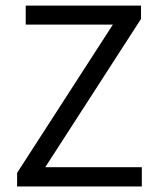

<svg xmlns="http://www.w3.org/2000/svg" viewBox="-20 -676 574 696"><path d="M389.2 -586.9H73.2V-655.8H491.2V-607.4L144 -69.8H494.1V0H42V-49.3Z"/></svg>

Font: Varta
Style: Regular
Weight: 400
Designer: Joana Correia, Viktoriya Grabowska, Eben Sorkin
Foundry: Sorkin Type
Version: Version 1.002; ttfautohint (v1.3) -l 8 -r 24 -G 200 -x 12 -H